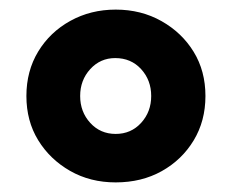

<svg xmlns="http://www.w3.org/2000/svg" viewBox="-20 -737 483 400"><path d="M221 -357Q168 -357 126 -381Q84 -405 59.5 -445Q35 -485 35 -537Q35 -589 59.5 -629.5Q84 -670 126.5 -693.5Q169 -717 221 -717Q274 -717 316.5 -693Q359 -669 383.5 -629Q408 -589 408 -537Q408 -485 383.5 -444.5Q359 -404 317 -380.5Q275 -357 221 -357ZM221 -458Q253 -458 274 -481Q295 -504 295 -537Q295 -570 274 -593Q253 -616 220 -616Q189 -616 168 -593Q147 -570 147 -537Q147 -504 168 -481Q189 -458 221 -458Z"/></svg>

Font: Nunito Sans 7pt Expanded Black
Style: Regular
Weight: 900
Width: 7
Designer: Vernon Adams
Foundry: Vernon Adams
Version: Version 3.101;gftools[0.9.27]